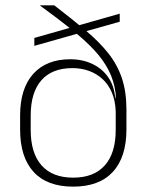

<svg xmlns="http://www.w3.org/2000/svg" viewBox="-20 -684 546 716"><path d="M253 12Q155.5 12 105.2 -43Q55 -98 55 -201V-253.5Q55 -354 104 -408.5Q153 -463 242 -463Q288.5 -463 325.2 -445.2Q362 -427.5 384.2 -395Q406.5 -362.5 409.5 -318L421 -317.5L411.5 -269Q410 -309 397 -339.2Q384 -369.5 362 -389.5Q340 -409.5 311.5 -419.8Q283 -430 250 -430Q174 -430 134.2 -384.5Q94.5 -339 94.5 -253.5V-199.5Q94.5 -113 135 -67.2Q175.5 -21.5 253 -21.5Q330 -21.5 370.8 -67.2Q411.5 -113 411.5 -199.5Q411.5 -225.5 411.5 -251Q411.5 -276.5 411.5 -303.5Q411 -312.5 411 -319.2Q411 -326 411.5 -334.5Q405.5 -382 385.5 -421.2Q365.5 -460.5 330.8 -497.8Q296 -535 245.8 -575Q195.5 -615 129 -663.5V-664H182.5Q249.5 -612.5 300 -570Q350.5 -527.5 384 -485.2Q417.5 -443 434.5 -392.5Q451.5 -342 451.5 -275V-201.5Q451.5 -98 400.8 -43Q350 12 253 12ZM426.5 -603 108 -513V-542.5L426.5 -633Z"/></svg>

Font: Anek Devanagari Medium ExtraLight
Style: Regular
Weight: 250
Version: Version 1.003